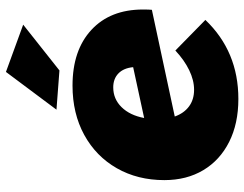

<svg xmlns="http://www.w3.org/2000/svg" viewBox="-108 -707 822 646"><g transform="rotate(-90 303.0 -384.0)"><path d="M384 -775 543 -717 389 -595 257 -605ZM594 -314Q594 -294 593 -284L234 -207Q245 -176 268 -159Q291 -142 324 -142Q356 -142 390 -158.5Q424 -175 456 -205L559 -104Q453 7 293 7Q210 7 148.5 -24Q87 -55 53.5 -111Q20 -167 20 -242Q20 -332 60 -402Q100 -472 172 -511.5Q244 -551 338 -551Q457 -551 525.5 -487.5Q594 -424 594 -314ZM400 -347Q397 -379 379 -396.5Q361 -414 332 -414Q293 -414 265.5 -386Q238 -358 229 -310Z"/></g></svg>

Font: TypoPRO Montserrat Alternates
Style: Italic
Weight: 800
Italic angle: -11.3°
Designer: Julieta Ulanovsky
Foundry: Julieta Ulanovsky
Version: Version 6.001